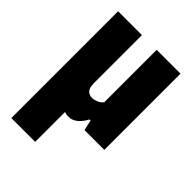

<svg xmlns="http://www.w3.org/2000/svg" viewBox="-222 -653 977 977"><g transform="rotate(45 267.0 -164.0)"><path d="M41 220V-548.5H212.5V-203Q212.5 -168.5 225.8 -155.5Q239 -142.5 259 -142.5Q273 -142.5 290.5 -149.8Q308 -157 318.5 -171.5V-548.5H490V0H347.5L335 -56.5H327.5Q292.5 10 240.5 10Q225.5 10 212.5 5V220Z"/></g></svg>

Font: Encode Sans Condensed Condensed ExtraBold
Style: Regular
Weight: 800
Width: 3
Designer: Multiple Designers
Foundry: Impallari Type
Version: Version 3.000; ttfautohint (v1.8.3) -l 8 -r 50 -G 200 -x 14 